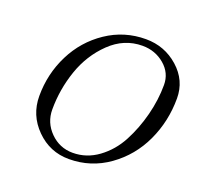

<svg xmlns="http://www.w3.org/2000/svg" viewBox="-120 -793 963 936"><g transform="rotate(20 362.0 -325.0)"><path d="M484 -664Q581 -664 652.5 -600.5Q724 -537 724 -444Q724 -325 675.5 -221Q627 -117 535 -51.5Q443 14 329 14Q230 14 159.5 -56.5Q89 -127 89 -226Q89 -341 139 -441Q189 -541 280.5 -602.5Q372 -664 484 -664ZM479 -628Q384 -628 311.5 -558Q239 -488 205 -389Q171 -290 171 -186Q171 -118 219.5 -69.5Q268 -21 336 -21Q408 -21 468 -65Q528 -109 564.5 -178Q601 -247 621.5 -327Q642 -407 642 -484Q642 -546 593.5 -587Q545 -628 479 -628Z"/></g></svg>

Font: EB Garamond 12
Style: Italic
Weight: 400
Italic angle: -17°
Version: Version 0.016; ttfautohint (v1.8.4)